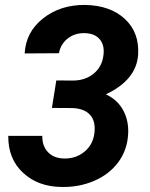

<svg xmlns="http://www.w3.org/2000/svg" viewBox="-20 -741 602 771"><path d="M206.1 -418 272 -417.5Q322.3 -417.5 356.2 -445.3Q390.1 -473.1 395.5 -520Q400.4 -559.6 380.4 -583.3Q360.4 -606.9 320.3 -607.9Q280.3 -608.9 251.7 -586.2Q223.1 -563.5 216.8 -527.3L79.1 -526.4Q83.5 -612.3 153.1 -667.2Q222.7 -722.2 322.3 -721.2Q422.9 -719.2 481.4 -665Q540 -610.8 534.7 -521.5Q527.8 -419.9 405.3 -362.3Q453.1 -339.4 475.3 -297.1Q497.6 -254.9 494.6 -203.1Q491.2 -138.7 455.1 -89.8Q418.9 -41 358.4 -14.9Q297.9 11.2 227.5 9.8Q132.3 8.8 72.3 -47.4Q12.2 -103.5 13.2 -195.3H149.9Q148.9 -155.8 172.1 -130.6Q195.3 -105.5 236.8 -104.5Q284.7 -103.5 318.8 -131.6Q353 -159.7 358.9 -205.1Q365.2 -253.9 341.6 -279.8Q317.9 -305.7 269.5 -307.1L188.5 -307.6Z"/></svg>

Font: RobotoInd
Style: Bold Italic
Weight: 700
Italic angle: -12°
Designer: Google
Version: Version 2.001150; 2014